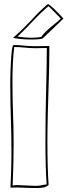

<svg xmlns="http://www.w3.org/2000/svg" viewBox="-20 -941 341 972"><path d="M136 -741Q108 -741 79.5 -744Q51 -747 47 -751L56 -758Q84 -782 136 -836Q184 -889 223 -921Q235 -914 251 -899Q267 -884 281 -869L301 -847L198 -748Q191 -741 136 -741ZM226 -910Q192 -883 133 -820Q102 -787 69 -756Q102 -750 141 -750Q169 -750 189 -754Q195 -765 213.5 -782.5Q232 -800 252 -816Q275 -834 288 -847ZM225 -468Q224 -437 222 -362Q220 -287 220 -227Q220 -94 226 -5Q217 4 203 7.5Q189 11 168 11L118 10Q84 8 67 8Q45 8 33 9Q38 -86 38 -167Q38 -255 35 -342Q34 -372 33 -416.5Q32 -461 32 -521Q32 -571 35 -622Q39 -705 47 -713Q75 -713 103 -710Q113 -709 127 -708Q141 -707 160 -707L222 -708L230 -709Q230 -603 225 -468ZM213 -461Q217 -619 217 -698L159 -697Q147 -697 130.5 -698Q114 -699 106 -700Q79 -703 52 -703Q43 -627 43 -527Q43 -474 44 -433.5Q45 -393 46 -367Q49 -288 49 -207Q49 -117 44 -2Q58 -4 69 -4Q81 -4 113 -2Q147 0 164 0Q175 0 195 -4Q206 -7 216 -7Q210 -95 210 -226Q210 -304 211 -363Q212 -422 213 -461Z"/></svg>

Font: Londrina Outline
Style: Regular
Weight: 400
Designer: Marcelo Magalhaes
Foundry: Marcelo Magalhães
Version: Version 1.002